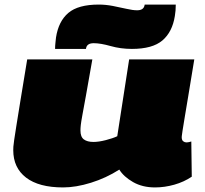

<svg xmlns="http://www.w3.org/2000/svg" viewBox="-20 -810 898 840"><path d="M256 10Q150 10 94 -33Q38 -76 38 -153Q38 -160 38.5 -168.5Q39 -177 42 -197.5Q45 -218 51.5 -259Q58 -300 69.5 -370.5Q81 -441 99 -550H384Q367 -452 356.5 -394.5Q346 -337 340.5 -307Q335 -277 333.5 -263.5Q332 -250 332 -239Q332 -211 347 -200Q362 -189 389 -189Q412 -189 443 -197Q474 -205 493 -214L545 -550H830Q814 -452 803.5 -389Q793 -326 787 -290Q781 -254 778.5 -237.5Q776 -221 775.5 -216Q775 -211 775 -210Q775 -197 781.5 -192Q788 -187 795 -187Q797 -187 802 -187.5Q807 -188 817 -191L819 -37Q785 -14 742.5 -2Q700 10 658 10Q603 10 562 -13.5Q521 -37 502 -68Q444 -31 378 -10.5Q312 10 256 10ZM221 -596Q221 -610 222.5 -622.5Q224 -635 225 -646Q236 -717 279 -753.5Q322 -790 412 -790Q442 -790 473.5 -784Q505 -778 533 -771.5Q561 -765 580 -765Q607 -765 612 -785L613 -790H749Q749 -777 748 -764Q747 -751 745 -740Q734 -670 690.5 -633Q647 -596 557 -596Q508 -596 464 -608.5Q420 -621 390 -621Q362 -621 357 -601L356 -596Z"/></svg>

Font: Georama ExtraExtended Black
Style: Italic
Weight: 900
Width: 8
Italic angle: -9°
Designer: Jean-Baptiste Levee
Foundry: Production Type
Version: Version 1.000